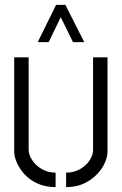

<svg xmlns="http://www.w3.org/2000/svg" viewBox="-20 -759 497 784"><path d="M134 -587 209 -739H247L324 -587H278L228 -689L179 -587ZM250 5V-54Q282 -54 307 -68.5Q332 -83 346 -104.5Q360 -126 360 -147V-525H419V-140Q419 -121 409 -96.5Q399 -72 377.5 -49Q356 -26 324.5 -10.5Q293 5 250 5ZM207 5Q165 5 132.5 -10Q100 -25 79.5 -48Q59 -71 48.5 -95.5Q38 -120 38 -140V-525H97V-147Q97 -127 111.5 -105Q126 -83 151 -68.5Q176 -54 207 -54Z"/></svg>

Font: Stick No Bills ExtraLight Light
Style: Regular
Weight: 300
Version: Version 2.000